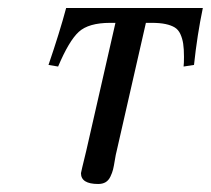

<svg xmlns="http://www.w3.org/2000/svg" viewBox="-20 -449 526 479"><path d="M195 -72 268 -392H255Q201 -392 176.5 -369.5Q152 -347 125 -283L101 -287Q129 -369 145 -429H486Q472 -362 464 -287L438 -283Q439 -291 439 -307Q439 -327 437 -340Q435 -353 430 -364Q425 -375 416 -380.5Q407 -386 393 -389Q379 -392 358 -392H344L271 -72Q269 -65 266.5 -49.5Q264 -34 262 -26Q260 -18 255.5 -8.5Q251 1 243.5 5.5Q236 10 225 10Q182 10 182 -17Q182 -19 195 -72Z"/></svg>

Font: Linux Libertine O
Style: Italic
Weight: 400
Italic angle: -12°
Designer: Philipp H. Poll
Foundry: Philipp H. Poll
Version: Version 5.1.6